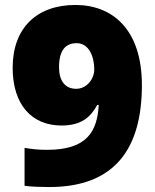

<svg xmlns="http://www.w3.org/2000/svg" viewBox="-20 -744 626 774"><path d="M552 -401C552 -626 433 -724 284 -724C127 -724 31 -630 31 -471C31 -322 108 -238 228 -238C309 -238 346 -273 372 -321H378C372 -214 331 -140 170 -140C133 -140 107 -143 79 -148V5C106 9 150 10 179 10C444 10 552 -146 552 -401ZM289 -570C339 -570 360 -515 360 -464C360 -426 330 -386 287 -386C241 -386 218 -420 218 -473C218 -541 244 -570 289 -570Z"/></svg>

Font: Noto Sans Myanmar UI Black
Style: Regular
Weight: 900
Designer: Monotype Design Team
Foundry: Monotype Imaging Inc.
Version: Version 2.103